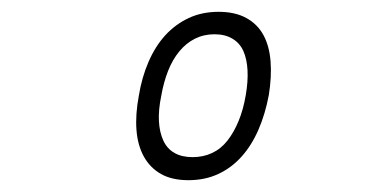

<svg xmlns="http://www.w3.org/2000/svg" viewBox="-20 -760 640 325"><path d="M299 -455Q271 -455 252.5 -465.5Q234 -476 223.5 -495Q213 -514 211 -540Q209 -566 215 -598Q220 -629 231.5 -655.5Q243 -682 260 -700.5Q277 -719 299.5 -729.5Q322 -740 350 -740Q378 -740 397 -729.5Q416 -719 426 -700.5Q436 -682 438 -656Q440 -630 435 -599Q429 -567 417.5 -540.5Q406 -514 389 -495Q372 -476 349.5 -465.5Q327 -455 299 -455ZM306 -494Q324 -494 339 -501Q354 -508 365 -522Q376 -536 384 -555.5Q392 -575 396 -599Q400 -622 399 -641Q398 -660 392 -673.5Q386 -687 373.5 -694.5Q361 -702 343 -702Q325 -702 310 -694.5Q295 -687 283.5 -673Q272 -659 264.5 -640Q257 -621 253 -598Q248 -574 249 -555Q250 -536 256.5 -522Q263 -508 275.5 -501Q288 -494 306 -494Z"/></svg>

Font: Maple Mono NL Thin
Style: Italic
Weight: 250
Italic angle: -10°
Monospace: yes
Designer: subframe7536
Version: Version 7.000